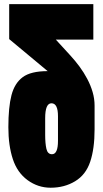

<svg xmlns="http://www.w3.org/2000/svg" viewBox="-20 -879 486 907"><path d="M426.8 -268.1Q426.8 -176.3 406 -114.7Q385.3 -53.2 334.7 -22.7Q284.2 7.8 219.2 7.8Q159.7 7.8 110.6 -27.8Q61.5 -63.5 40.5 -127.7Q19.5 -191.9 19.5 -277.8Q19.5 -372.6 34.2 -429.2Q48.8 -485.8 87.2 -514.4Q125.5 -543 205.1 -543L23.4 -694.3V-859.4H420.9V-691.9H243.7L313.5 -615.7Q335.4 -591.8 356 -564Q376.5 -536.1 392.3 -506.1Q408.2 -476.1 417.5 -444.3Q426.8 -412.6 426.8 -379.9ZM225.6 -150.4Q253.9 -150.4 253.9 -213.9V-330.1Q253.9 -391.1 223.1 -391.1Q193.4 -391.1 193.4 -320.8V-241.7Q193.4 -201.7 199.2 -176Q205.1 -150.4 225.6 -150.4Z"/></svg>

Font: webenart
Style: Regular
Weight: 400
Designer: Vernon Adams
Foundry: Vernon Adams
Version: Version 2.116; ttfautohint (v1.8.3)